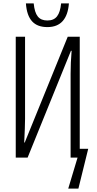

<svg xmlns="http://www.w3.org/2000/svg" viewBox="-20 -931 573 1134"><path d="M260 -771C339 -771 380 -820 387 -911H341C334 -842 311 -810 260 -810C210 -810 186 -839 179 -911H133C140 -814 182 -771 260 -771ZM383 183H443L501 -52H451V-714H380L126 -89H123C126 -155 128 -194 128 -229V-714H73V0H143L399 -631H403C399 -585 397 -536 397 -495V0H438Z"/></svg>

Font: Noto Sans Display Condensed Light
Style: Regular
Weight: 300
Width: 3
Designer: Monotype Design Team
Foundry: Monotype Imaging Inc.
Version: Version 1.900